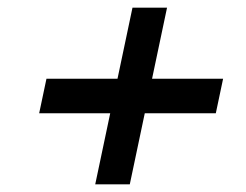

<svg xmlns="http://www.w3.org/2000/svg" viewBox="-20 -600 640 500"><path d="M101 -395H286L325 -580H415L376 -395H561L542 -305H357L318 -120H228L267 -305H82Z"/></svg>

Font: Epunda Sans SemiBold
Style: Italic
Weight: 600
Italic angle: -12.0243°
Designer: Simon Atzbach
Foundry: typofactur
Version: Version 2.204; ttfautohint (v1.8.4.7-5d5b)